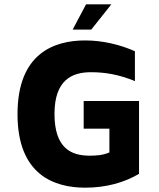

<svg xmlns="http://www.w3.org/2000/svg" viewBox="-20 -861 737 888"><path d="M367 -394V-266H486V-156C454 -142 420 -141 394 -141C309 -141 232 -176 232 -334C232 -491 313 -527 400 -527C465 -527 528 -517 604 -486V-624C535 -655 453 -674 374 -674C231 -674 61 -615 61 -333C61 -52 231 7 374 7C472 7 555 -17 623 -57V-394ZM316 -724H402L495 -841H378Z"/></svg>

Font: Maven Pro
Style: Black
Weight: 900
Designer: Joe Prince
Foundry: Joe Prince
Version: Version 1.003